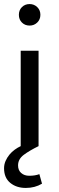

<svg xmlns="http://www.w3.org/2000/svg" viewBox="-22 -720 290 946"><path d="M168 0Q123 22 95 43Q67 64 67 95Q67 119 82.5 132.5Q98 146 122 146Q151 146 172 138L185 185Q150 206 105 206Q59 206 28.5 181Q-2 156 -2 109Q-2 90 5.5 73Q13 56 24.5 42Q36 28 50.5 17.5Q65 7 80 0V-470H168ZM124 -594Q101 -594 86 -609Q71 -624 71 -647Q71 -670 86 -685Q101 -700 124 -700Q146 -700 161.5 -685Q177 -670 177 -647Q177 -624 161.5 -609Q146 -594 124 -594Z"/></svg>

Font: Ek Mukta
Style: Regular
Weight: 400
Designer: Girish Dalvi and Yashodeep Gholap
Foundry: Ek Type
Version: Version 2.538;PS 1.001;hotconv 16.6.51;makeotf.lib2.5.65220;